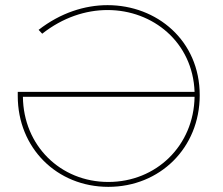

<svg xmlns="http://www.w3.org/2000/svg" viewBox="-20 -723 866 746"><path d="M736 -347C733 -157 587 -16 401 -16C214 -16 71 -158 69 -347ZM401 3C601 3 756 -148 756 -353C756 -566 589 -703 398 -703C309 -703 215 -673 130 -607L144 -592C224 -655 313 -684 398 -684C574 -684 729 -559 736 -366H49V-350C49 -148 201 3 401 3Z"/></svg>

Font: Montserrat-Alt1 Thin
Style: Regular
Weight: 100
Designer: Differentunic
Foundry: Differentunic
Version: Version 7.222